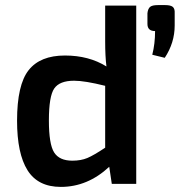

<svg xmlns="http://www.w3.org/2000/svg" viewBox="-20 -722 706 754"><path d="M666 -670V-622Q666 -554 627 -495L578 -507Q589 -550 589 -600Q559 -600 559 -628V-670Q561 -688 569.5 -695Q578 -702 600 -702H629Q650 -702 658.5 -695Q667 -688 666 -670ZM393 -700H515V0H419L409 -67Q324 12 219 12Q129 12 88 -53.5Q47 -119 47 -248Q47 -389 92.5 -446.5Q138 -504 235 -504Q329 -504 398 -461Q393 -501 393 -559ZM393 -142V-385Q313 -405 271 -405Q214 -405 193 -374.5Q172 -344 172 -249Q172 -156 192.5 -123.5Q213 -91 264 -91Q298 -91 323 -101.5Q348 -112 393 -142Z"/></svg>

Font: Exo 2.0 Semi Bold
Style: Regular
Weight: 600
Designer: Natanael Gama
Version: Version 1.001;PS 001.001;hotconv 1.0.70;makeotf.lib2.5.58329